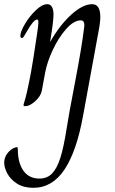

<svg xmlns="http://www.w3.org/2000/svg" viewBox="-55 -496 550 915"><path d="M-35 279Q-35 255 -19.5 234.5Q-4 214 17 207L25 205Q28 205 29 208Q30 211 30 216Q30 280 56.5 317.5Q83 355 133 355Q170 355 193.5 330.5Q217 306 233 255Q249 204 263 114Q272 54 302 -101Q335 -272 346 -366L347 -376Q347 -399 330 -399Q297 -399 260.5 -358Q224 -317 196.5 -258Q169 -199 160 -149L144 -62Q138 -36 112 -13Q86 10 66 10Q57 10 57 5Q57 2 62.5 -15.5Q68 -33 74 -60Q84 -104 93.5 -156Q103 -208 122 -337Q128 -375 128 -390Q128 -403 122 -403Q105 -403 71 -343Q66 -334 62 -327.5Q58 -321 55.5 -318Q53 -315 50 -315Q42 -315 42 -325Q42 -345 64 -382Q86 -419 116 -447.5Q146 -476 170 -476Q186 -476 193 -462Q200 -448 200 -427Q200 -394 184 -298H185Q231 -378 285.5 -427Q340 -476 384 -476Q423 -476 423 -416Q423 -388 414 -343L341 55Q310 226 252 312.5Q194 399 104 399Q57 399 26 379Q-5 359 -20 331Q-35 303 -35 279Z"/></svg>

Font: Charm
Style: Regular
Weight: 400
Designer: Katatrad Aksorn Co.,Ltd.
Foundry: Cadson Demak Co.,Ltd.
Version: Version 1.001